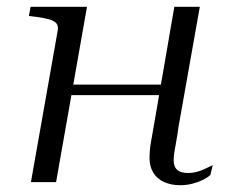

<svg xmlns="http://www.w3.org/2000/svg" viewBox="-20 -536 677 565"><path d="M155 -256H483L488 -287H161ZM71 0H145L236 -516H70L65 -489L89 -486Q112 -483 126.5 -478.5Q141 -474 146.5 -466.5Q152 -459 150 -447ZM491 -65Q491 -74 493 -87.5Q495 -101 498.5 -119.5Q502 -138 505 -161L568 -516H493L432 -162Q428 -139 425 -122.5Q422 -106 421 -93.5Q420 -81 420 -71Q420 -46 431 -28Q442 -10 462.5 -0.5Q483 9 511 9Q528 9 544.5 5Q561 1 575.5 -6Q590 -13 599 -21L606 -50Q597 -46 585 -40Q573 -34 560 -30.5Q547 -27 533 -27Q511 -27 501 -36.5Q491 -46 491 -65Z"/></svg>

Font: Roboto Serif 120pt Expanded Light
Style: Italic
Weight: 300
Width: 7
Italic angle: -10°
Designer: Greg Gazdowicz
Foundry: Commercial Type
Version: Version 1.008